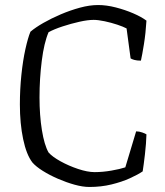

<svg xmlns="http://www.w3.org/2000/svg" viewBox="-20 -743 657 763"><path d="M335 0Q309 0 276.5 -9Q244 -18 210.5 -32.5Q177 -47 150 -64Q123 -81 109 -97Q85 -128 72 -190Q59 -252 59 -328Q59 -388 65 -445.5Q71 -503 81 -548Q91 -593 101 -617Q121 -634 152.5 -652Q184 -670 221.5 -686Q259 -702 297.5 -712.5Q336 -723 370 -723Q403 -723 440 -713.5Q477 -704 509.5 -690Q542 -676 562 -661Q559 -611 552 -567.5Q545 -524 540 -502Q524 -502 513.5 -505Q503 -508 499 -511L483 -630Q470 -637 446 -645Q422 -653 396 -658.5Q370 -664 352 -664Q329 -664 295.5 -656.5Q262 -649 228.5 -638Q195 -627 173 -615Q155 -573 146 -501.5Q137 -430 137 -356Q137 -285 146.5 -226Q156 -167 173 -137Q188 -120 220.5 -102Q253 -84 290.5 -71.5Q328 -59 356 -59Q388 -59 422.5 -65Q457 -71 478 -78L521 -221Q533 -221 545.5 -216.5Q558 -212 562 -209Q561 -173 556 -130Q551 -87 547 -62Q528 -49 496 -34.5Q464 -20 423 -10Q382 0 335 0Z"/></svg>

Font: Texturina 72pt Light
Style: Regular
Weight: 300
Designer: Guillermo Torres Carreño
Foundry: Omnibus-Type
Version: Version 1.002; ttfautohint (v1.8.3)